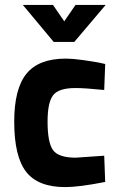

<svg xmlns="http://www.w3.org/2000/svg" viewBox="-20 -751 486 783"><path d="M249 -512Q275 -512 315 -506.5Q355 -501 382 -496L409 -490L405 -384Q326 -392 288 -392Q219 -392 196.5 -362.5Q174 -333 174 -255Q174 -169 196.5 -138.5Q219 -108 289 -108L405 -116L409 -9Q302 12 246 12Q135 12 86.5 -50.5Q38 -113 38 -255Q38 -389 88 -450.5Q138 -512 249 -512ZM199 -580 73 -731H196L242 -664L288 -731H411L283 -580Z"/></svg>

Font: TitilliumText
Style: ExtraBold
Weight: 800
Designer: Accademia di Belle Arti di Urbino and others
Foundry: Accademia di Belle Arti di Urbino and others.
Version: Version 60.001